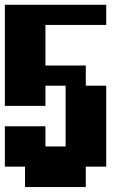

<svg xmlns="http://www.w3.org/2000/svg" viewBox="-20 -712 540 790"><path d="M0 -26.4V-192.4H167V-109.4H250V-359.4H167V-276.4H0V-692.4H417V-609.4H167V-442.4H333V-359.4H417V-26.4H333V57.6H83V-26.4Z"/></svg>

Font: KH Dot Dougenzaka 12
Style: Regular
Weight: 400
Designer: Original version for X68000 by Keitarou Hiraki (http://hp.vector.co.jp/authors/VA000874/) / TrueType conversion by Homem
Version: Version 1.00.20150527